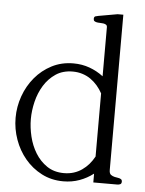

<svg xmlns="http://www.w3.org/2000/svg" viewBox="-50 -708 568 754"><g transform="rotate(5 234.0 -331.0)"><path d="M345.7 -351.1Q336.9 -367.2 325 -381.1Q313 -395 298.3 -405.3Q283.7 -415.5 265.9 -421.1Q248 -426.8 227.5 -426.8Q188.5 -426.8 160.6 -408Q132.8 -389.2 114.7 -359.9Q96.7 -330.6 88.1 -295.2Q79.6 -259.8 79.6 -226.6Q79.6 -193.4 88.1 -158Q96.7 -122.6 114.7 -93.3Q132.8 -64 160.6 -45.2Q188.5 -26.4 227.5 -26.4Q248 -26.4 265.9 -32Q283.7 -37.6 298.3 -47.9Q313 -58.1 325 -72Q336.9 -85.9 345.7 -102.1ZM457 -13.2Q457 -4.9 451.7 -2.4Q446.3 0 440.4 0H345.7V-34.7Q320.8 -15.6 291.3 -4.9Q261.7 5.9 227.5 5.9Q180.7 5.9 142.3 -13.9Q104 -33.7 76.7 -66.4Q49.3 -99.1 34.4 -140.9Q19.5 -182.6 19.5 -226.6Q19.5 -270.5 34.4 -312.3Q49.3 -354 76.7 -386.7Q104 -419.4 142.3 -439.2Q180.7 -459 227.5 -459Q261.7 -459 291.3 -448.2Q320.8 -437.5 345.7 -418.5V-611.8Q345.7 -618.7 341.3 -621.6Q336.9 -624.5 330.3 -625.5Q323.7 -626.5 316.4 -626.5Q309.1 -626.5 303.2 -627.9Q298.8 -628.9 295.2 -631.3Q291.5 -633.8 291.5 -640.1Q291.5 -648.4 296.9 -650.4Q302.2 -652.3 308.6 -653.3L383.3 -666.5H405.8V-54.7Q405.8 -40.5 412.4 -35.6Q418.9 -30.8 427.7 -28.8Q433.1 -27.8 437.5 -27.1Q441.9 -26.4 445.8 -25.4Q449.7 -24.4 453.4 -21.7Q457 -19 457 -13.2Z"/></g></svg>

Font: Atsinvsda
Style: Regular
Weight: 400
Designer: Al Webster
Foundry: Al Webster and Michael Everson
Version: Version 2.000